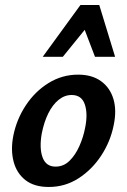

<svg xmlns="http://www.w3.org/2000/svg" viewBox="-20 -731 505 764"><path d="M174 13Q116 13 81 -14.5Q46 -42 34 -88.5Q22 -135 33 -191Q46 -256 82.5 -311.5Q119 -367 173 -400.5Q227 -434 291 -434Q346 -434 382 -408Q418 -382 431.5 -336.5Q445 -291 432 -231Q419 -167 382.5 -111.5Q346 -56 292.5 -21.5Q239 13 174 13ZM201 -68Q233 -68 256.5 -91Q280 -114 296 -150Q312 -186 319 -224Q330 -278 317.5 -315.5Q305 -353 265 -353Q237 -353 213 -333.5Q189 -314 172 -279.5Q155 -245 146 -199Q136 -141 149.5 -104.5Q163 -68 201 -68ZM150 -505 300 -711H375L342 -643L230 -505ZM358 -505 306 -641 300 -711H375L438 -505Z"/></svg>

Font: Ysabeau Infant
Style: Bold Italic
Weight: 700
Italic angle: -12°
Designer: Christian Thalmann (Catharsis Fonts)
Version: Version 2.001;gftools[0.9.30]; featfreeze: ss01,ss02,lnum